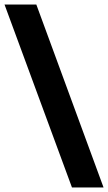

<svg xmlns="http://www.w3.org/2000/svg" viewBox="-29 -749 479 851"><path d="M290 82 -9 -729H132L430 82Z"/></svg>

Font: Mona Sans
Style: Bold
Weight: 700
Designer: Deni Anggara
Foundry: GitHub
Version: Version 2.000;Glyphs 3.2.3 (3260)